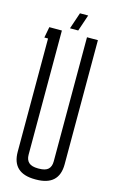

<svg xmlns="http://www.w3.org/2000/svg" viewBox="-124 -847 529 901"><g transform="rotate(15 140.5 -396.5)"><path d="M261 -97Q261 7 149 7H145Q33 7 33 -97V-647H15L25 -700H86V-97Q86 -72 100 -59Q114 -46 145 -46H149Q181 -46 194.5 -59Q208 -72 208 -97V-700H261ZM147 -800H187L160 -720H120Z"/></g></svg>

Font: Karantina Light
Style: Regular
Weight: 300
Designer: Rony Koch
Foundry: Rony Koch
Version: Version 1.000; ttfautohint (v1.8.3)